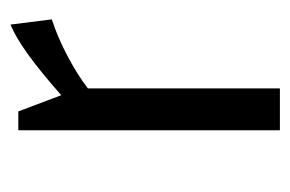

<svg xmlns="http://www.w3.org/2000/svg" viewBox="-114 -441 555 367"><g transform="rotate(-90 163.5 -257.5)"><path d="M165 -418Q213 -460 244.5 -482.5Q276 -505 300 -515L310 -436Q276 -425 240 -406Q204 -387 178 -367V0H98V-500H134Z"/></g></svg>

Font: Changa Light
Style: Regular
Weight: 300
Designer: Eduardo Rodriguez Tunni
Foundry: Eduardo Rodriguez Tunni
Version: Version 2.002; ttfautohint (v1.5) -l 8 -r 50 -G 110 -x 14 -H